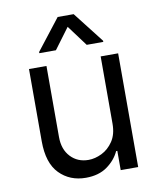

<svg xmlns="http://www.w3.org/2000/svg" viewBox="-86 -832 752 907"><g transform="rotate(-10 290.5 -378.5)"><path d="M420.5 -223V-545.5H504.3V0H420.5V-92.3H414.8Q395.6 -50.8 355.1 -21.8Q314.6 7.1 252.8 7.1Q176.1 7.1 126.4 -43.7Q76.7 -94.5 76.7 -198.9V-545.5H160.5V-204.5Q160.5 -144.9 194.1 -109.4Q227.6 -73.9 279.8 -73.9Q311.1 -73.9 343.6 -89.8Q376.1 -105.8 398.3 -138.8Q420.5 -171.9 420.5 -223ZM365.1 -610.8 291.2 -710.2 217.3 -610.8H137.8V-616.5L252.8 -764.2H329.5L444.6 -616.5V-610.8Z"/></g></svg>

Font: Inter Alia
Style: Regular
Weight: 400
Designer: Rasmus Andersson (Latin, Greek, Cyrillic etc.) and Evan from Shavian.info (Shavian, old style figures)
Foundry: Shavian.info
Version: Version 0.001;git-37ab20767